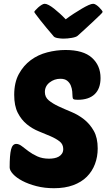

<svg xmlns="http://www.w3.org/2000/svg" viewBox="-20 -984 581 1014"><path d="M326 -720Q420 -720 465.5 -679Q511 -638 511 -572Q511 -516 480 -486.5Q449 -457 391 -457Q373 -457 368 -460.5Q363 -464 363 -475Q363 -485 361.5 -501Q360 -517 354 -532Q348 -547 335 -557.5Q322 -568 299 -568Q267 -568 242 -548.5Q217 -529 217 -498Q217 -471 237.5 -454Q258 -437 289 -422.5Q320 -408 356.5 -393Q393 -378 424 -353.5Q455 -329 475.5 -292.5Q496 -256 496 -200Q496 -156 481.5 -117.5Q467 -79 438.5 -50.5Q410 -22 366.5 -6Q323 10 265 10Q215 10 172.5 -1Q130 -12 98.5 -28.5Q67 -45 49 -64.5Q31 -84 31 -100Q31 -166 38.5 -195Q46 -224 66 -224Q80 -224 95.5 -212Q111 -200 131 -185Q151 -170 177.5 -158Q204 -146 239 -146Q253 -146 266.5 -148.5Q280 -151 290.5 -157Q301 -163 307.5 -173Q314 -183 314 -197Q314 -222 295 -237Q276 -252 247 -264.5Q218 -277 184.5 -290.5Q151 -304 122 -327.5Q93 -351 74 -388Q55 -425 55 -483Q55 -548 79.5 -593Q104 -638 142.5 -666.5Q181 -695 229.5 -707.5Q278 -720 326 -720ZM216 -964Q225 -964 238 -957Q251 -950 265.5 -938.5Q280 -927 296 -912.5Q312 -898 327 -882Q348 -898 370.5 -912.5Q393 -927 412.5 -938.5Q432 -950 447.5 -957Q463 -964 472 -964Q479 -964 487.5 -958.5Q496 -953 503.5 -945.5Q511 -938 516.5 -931Q522 -924 522 -921Q522 -918 509 -905.5Q496 -893 476.5 -874.5Q457 -856 434 -835Q411 -814 390 -795Q382 -788 359 -784Q336 -780 314 -780Q301 -780 283.5 -783Q266 -786 261 -795Q243 -816 225 -837.5Q207 -859 193 -877Q179 -895 170 -907Q161 -919 161 -921Q161 -923 167 -930Q173 -937 181.5 -944.5Q190 -952 199.5 -958Q209 -964 216 -964Z"/></svg>

Font: PoetsenOne
Style: Regular
Weight: 400
Designer: Rodrigo Fuenzalida, Pablo Impallari
Foundry: Pablo Impallari, Rodrigo Fuenzalida
Version: Version 1.000; ttfautohint (v0.8) -G 200 -r 50